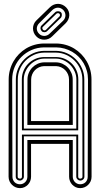

<svg xmlns="http://www.w3.org/2000/svg" viewBox="-20 -973 530 993"><path d="M453.6 -59.1Q453.6 -46.1 448.7 -35.4Q443.8 -24.7 435.7 -16.7Q427.5 -8.8 416.9 -4.4Q406.2 0 394.5 0Q382.1 0 371.7 -4.9Q361.3 -9.8 353.6 -17.9Q345.9 -26.1 341.7 -36.7Q337.4 -47.4 337.4 -59.1V-228.8H140.6V-59.1Q140.6 -47.4 136.4 -36.7Q132.1 -26.1 124.4 -17.9Q116.7 -9.8 106.3 -4.9Q95.9 0 83.5 0Q71.8 0 61.2 -4.4Q50.5 -8.8 42.4 -16.7Q34.2 -24.7 29.3 -35.4Q24.4 -46.1 24.4 -59.1L24.9 -562Q24.9 -587.6 31.4 -611.3Q37.8 -635 49.6 -655.5Q61.3 -676 77.9 -693Q94.5 -710 114.7 -722.2Q135 -734.4 158.6 -741.1Q182.1 -747.8 208 -748H270Q295.7 -747.8 319.3 -741.1Q343 -734.4 363.3 -722.2Q383.5 -710 400.1 -693Q416.7 -676 428.6 -655.5Q440.4 -635 446.8 -611.3Q453.1 -587.6 453.1 -562ZM207.8 -728Q173.6 -727.5 143.6 -714.5Q113.5 -701.4 91.2 -679.1Q68.8 -656.7 55.9 -626.6Q43 -596.4 43 -562L44.4 -59.1Q44.4 -50.3 47.4 -43.1Q50.3 -35.9 55.4 -30.8Q60.5 -25.6 67.7 -22.8Q75 -20 83.5 -20Q91.8 -20 98.8 -23.2Q105.7 -26.4 110.8 -31.7Q116 -37.1 118.8 -44.2Q121.6 -51.3 121.6 -59.1V-248.8H356.4V-59.1Q356.4 -51.3 359.3 -44.2Q362.1 -37.1 367.2 -31.7Q372.3 -26.4 379.3 -23.2Q386.2 -20 394.5 -20Q403.1 -20 410.3 -22.8Q417.5 -25.6 422.6 -30.8Q427.7 -35.9 430.7 -43.1Q433.6 -50.3 433.6 -59.1L435.1 -562Q435.1 -585.2 429.2 -606.3Q423.3 -627.4 412.6 -645.9Q401.9 -664.3 386.8 -679.3Q371.8 -694.3 353.4 -705.1Q335 -715.8 313.8 -721.8Q292.7 -727.8 270 -728ZM62 -562Q62 -591.8 73.5 -618.4Q85 -645 104.9 -665.3Q124.8 -685.5 151.4 -697.5Q178 -709.5 208 -710H270Q300 -709.5 326.7 -697.5Q353.3 -685.5 373.2 -665.3Q393.1 -645 404.5 -618.4Q416 -591.8 416 -562L416.5 -59.1Q416.5 -50.8 410 -44.9Q403.6 -39.1 394.5 -39.1Q391.1 -39.1 387.6 -40.6Q384 -42.2 381.1 -44.9Q378.2 -47.6 376.3 -51.3Q374.5 -54.9 374.5 -59.1V-267.8H103.5V-59.1Q103.5 -54.9 101.7 -51.3Q99.9 -47.6 96.9 -44.9Q94 -42.2 90.5 -40.6Q86.9 -39.1 83.5 -39.1Q74.5 -39.1 68 -44.9Q61.5 -50.8 61.5 -59.1ZM93.5 -276.9H384.5V-59.1Q384.5 -55.2 386.8 -52.1Q389.2 -49.1 394.5 -49.1Q399.2 -49.1 402.8 -51.4Q406.5 -53.7 406.5 -59.1L406 -562Q406 -589.8 395.4 -614.9Q384.8 -639.9 366.2 -658.8Q347.7 -677.7 322.9 -689.1Q298.1 -700.4 270 -700.9H208Q179.7 -700.4 155 -689.1Q130.4 -677.7 111.8 -658.8Q93.3 -639.9 82.6 -614.9Q72 -589.8 72 -562L71.5 -59.1Q71.5 -53.7 75.2 -51.4Q78.9 -49.1 83.5 -49.1Q88.9 -49.1 91.2 -52.1Q93.5 -55.2 93.5 -59.1ZM270 -678Q294.2 -677.5 315.1 -668.6Q335.9 -659.7 351.6 -644Q367.2 -628.4 376.1 -607.4Q385 -586.4 385 -562L384.5 -298.8H93.5L93 -562Q93 -586.4 101.9 -607.4Q110.8 -628.4 126.5 -644Q142.1 -659.7 163 -668.6Q183.8 -677.5 208 -678ZM103.5 -307.9H374.5L375 -562Q375 -583 366.6 -602.4Q358.2 -621.8 343.9 -636.6Q329.6 -651.4 310.5 -660.4Q291.5 -669.4 270 -669.9H208Q186.5 -669.4 167.5 -660.4Q148.4 -651.4 134.2 -636.6Q119.9 -621.8 111.5 -602.4Q103 -583 103 -562ZM270 -650.6Q288.1 -650.1 303.7 -642.9Q319.3 -635.7 330.9 -623.7Q342.5 -611.6 349.2 -595.7Q356 -579.8 356 -562L356.4 -326.9H121.6L122.1 -562Q122.1 -579.8 128.8 -595.7Q135.5 -611.6 147.1 -623.7Q158.7 -635.7 174.3 -642.9Q189.9 -650.1 208 -650.6ZM140.6 -346.9H337.4L336.9 -562Q336.9 -575.9 331.7 -588.4Q326.4 -600.8 317.4 -610.1Q308.3 -619.4 296.1 -625Q283.9 -630.6 270 -631.1H208Q194.1 -630.6 181.9 -625Q169.7 -619.4 160.6 -610.1Q151.6 -600.8 146.4 -588.4Q141.1 -575.9 141.1 -562ZM249.8 -784.9Q241.9 -776.6 231.2 -772.2Q220.5 -767.8 209.1 -767.7Q197.8 -767.6 186.9 -771.7Q176 -775.9 167.7 -784.9Q159.2 -793.5 154.9 -804.3Q150.6 -815.2 150.6 -826.4Q150.6 -837.6 155.2 -848.5Q159.7 -859.4 168.7 -867.9L238.8 -936Q247.8 -944.6 258.4 -948.9Q269 -953.1 280.2 -953.1Q291.3 -953.1 302 -948.6Q312.7 -944.1 321.8 -935.1Q330.8 -926 334.8 -915.3Q338.9 -904.5 338.4 -893.6Q337.9 -882.6 333.1 -872.1Q328.4 -861.6 319.8 -853ZM182.6 -853Q176.8 -847.4 173.6 -840.3Q170.4 -833.3 170.3 -825.8Q170.2 -818.4 173.2 -811.2Q176.3 -804 182.6 -797.9Q188.2 -792.2 195.3 -789.7Q202.4 -787.1 209.7 -787.2Q217 -787.4 224.1 -790.4Q231.2 -793.5 236.8 -799.1L306.6 -866Q312.3 -871.6 315.3 -878.7Q318.4 -885.7 318.5 -893.1Q318.6 -900.4 315.9 -907.7Q313.2 -915 307.6 -920.9Q301.3 -927.2 294.2 -930.3Q287.1 -933.3 279.8 -933.3Q272.5 -933.3 265.3 -930.4Q258.1 -927.5 251.7 -921.9ZM264.6 -908.9Q267.3 -911.9 271.4 -913.5Q275.4 -915 279.8 -915Q284.2 -915 288.5 -913.5Q292.7 -911.9 295.7 -908.9Q298.3 -906.2 299.3 -902.3Q300.3 -898.4 299.9 -894.4Q299.6 -890.4 298 -886.5Q296.4 -882.6 293.7 -879.9L223.6 -812Q220.7 -809.1 216.8 -807.6Q212.9 -806.2 209 -806.3Q205.1 -806.4 201.5 -807.9Q198 -809.3 195.8 -812Q193.1 -814.5 191.4 -818.1Q189.7 -821.8 189.3 -825.7Q189 -829.6 190.2 -833.6Q191.4 -837.6 194.8 -841.1ZM286.6 -887Q288.1 -887.7 289.1 -889.6Q290 -891.6 290.2 -894Q290.3 -896.5 289.7 -898.6Q289.1 -900.6 287.6 -901.9Q285.6 -903.8 283.4 -904.4Q281.2 -905 278.9 -904.9Q276.6 -904.8 274.7 -903.9Q272.7 -903.1 271.7 -901.9L201.7 -834Q198 -830.8 198.9 -826.4Q199.7 -822 202.6 -818.8Q206.5 -815.2 210.6 -815.6Q214.6 -815.9 217.8 -818.8Z"/></svg>

Font: TafelwerkOT
Style: Regular
Weight: 400
Designer: Peter Wiegel
Foundry: Peter Wiegel, based on an original design named Oxford by Christine Lord, 1969
Version: Version 1.000